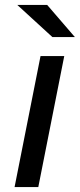

<svg xmlns="http://www.w3.org/2000/svg" viewBox="-20 -757 323 777"><path d="M192 -607H283L171 -737H50ZM39 0H135L240 -530H144Z"/></svg>

Font: AWKNG-Font Medium
Style: Italic
Weight: 500
Italic angle: -11.3°
Designer: Awakening Church
Foundry: Awakening Church
Version: Version 1.700;PS 001.700;hotconv 1.0.88;makeotf.lib2.5.64775